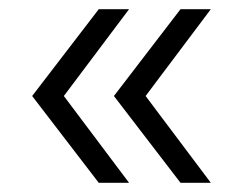

<svg xmlns="http://www.w3.org/2000/svg" viewBox="-20 -472 517 418"><path d="M195 -74 50 -263 195 -452H261L119 -263L261 -74ZM373 -74 228 -263 373 -452H439L297 -263L439 -74Z"/></svg>

Font: MOST Montserrat
Style: Regular
Weight: 400
Designer: Julieta Ulanovsky
Foundry: Julieta Ulanovsky
Version: Version 8.000;March 11, 2024;FontCreator 15.0.0.2926 64-bit